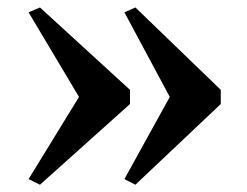

<svg xmlns="http://www.w3.org/2000/svg" viewBox="-20 -529 662 514"><path d="M342.5 -509 571 -288.5V-250.5L342.5 -34.5L313 -49.5L434.5 -269.5L313 -496ZM87 -509 328 -288.5V-250.5L87 -34.5L56.5 -49.5L191.5 -269.5L56.5 -496Z"/></svg>

Font: Merriweather 120pt ExtraBold
Style: Regular
Weight: 800
Version: Version 2.100